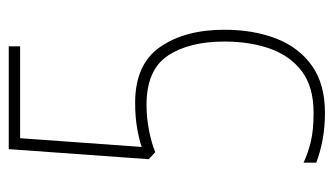

<svg xmlns="http://www.w3.org/2000/svg" viewBox="-182 -572 763 439"><g transform="rotate(-90 199.5 -352.5)"><path d="M184 -425Q272 -425 311.5 -368Q351 -311 351 -221Q351 -155 331 -103Q311 -51 269 -21Q227 9 161 9Q128 9 99 3.5Q70 -2 47 -11V-40Q68 -30 94.5 -23.5Q121 -17 161 -17Q220 -17 255.5 -43.5Q291 -70 307.5 -116Q324 -162 324 -221Q324 -302 291.5 -350.5Q259 -399 179 -399Q149 -399 119.5 -393Q90 -387 71 -379L55 -394L78 -714H313V-688H103L83 -410Q100 -416 126 -420.5Q152 -425 184 -425Z"/></g></svg>

Font: Noto Sans Sinhala UI ExtraCondensed Thin
Style: Regular
Weight: 100
Width: 2
Designer: Jelle Bosma - Monotype Design Team
Foundry: Monotype Imaging Inc.
Version: Version 2.006; ttfautohint (v1.8.4.7-5d5b)